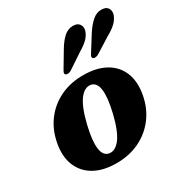

<svg xmlns="http://www.w3.org/2000/svg" viewBox="-172 -870 978 1019"><g transform="rotate(-30 317.0 -360.0)"><path d="M334 -480Q413 -479.5 467 -449Q521 -418.5 543.8 -362.5Q566.5 -306.5 552.5 -230Q538.5 -155 496.2 -100Q454 -45 390.5 -15.2Q327 14.5 248.5 13.5Q170 13 116.5 -17.8Q63 -48.5 40.2 -104.5Q17.5 -160.5 31.5 -236.5Q45.5 -312 87.5 -367Q129.5 -422 192.8 -451.5Q256 -481 334 -480ZM243.5 -51.5Q280 -45.5 311.5 -87.2Q343 -129 366 -224.5Q408.5 -404 339.5 -415.5Q303.5 -421 272.2 -379.2Q241 -337.5 218 -242Q175.5 -63 243.5 -51.5ZM313 -653.5Q335 -690 359 -711.8Q383 -733.5 414 -734Q443 -734 454 -716.5Q465 -699 458.5 -677.5Q450 -652.5 430.5 -633.5Q411 -614.5 378.5 -595.5L285.5 -533.5Q276 -528 266.5 -527Q257 -526 252 -531Q246.5 -536 248.8 -543Q251 -550 257 -559.5ZM486 -656Q510 -691.5 535 -712.8Q560 -734 590.5 -733Q619 -732 628.8 -713.8Q638.5 -695.5 630.5 -673.5Q620.5 -649 600.5 -630.5Q580.5 -612 547.5 -594L453.5 -535Q444 -530 434.5 -529.2Q425 -528.5 420.5 -533.5Q415.5 -539 418.5 -546.5Q421.5 -554 427 -562Z"/></g></svg>

Font: Fraunces 9pt S000
Style: Bold Italic
Weight: 700
Italic angle: -16°
Version: Version 1.000; ttfautohint (v1.8.3)